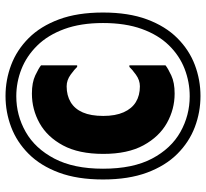

<svg xmlns="http://www.w3.org/2000/svg" viewBox="-46 -706 764 713"><g transform="rotate(-90 336.5 -350.0)"><path d="M26 -350Q26 -445 51.5 -513.5Q77 -582 121 -626Q165 -670 220.5 -691Q276 -712 336 -712Q396 -712 451.5 -691Q507 -670 551 -626Q595 -582 620.5 -513.5Q646 -445 646 -350Q646 -255 620.5 -186.5Q595 -118 551 -74Q507 -30 451.5 -9Q396 12 336 12Q276 12 220.5 -9Q165 -30 121 -74Q77 -118 51.5 -186.5Q26 -255 26 -350ZM66 -350Q66 -239 103.5 -168Q141 -97 202.5 -62.5Q264 -28 335 -28Q388 -28 437 -47Q486 -66 524.5 -105.5Q563 -145 585 -206Q607 -267 607 -350Q607 -433 584.5 -494Q562 -555 523 -594.5Q484 -634 435.5 -653Q387 -672 335 -672Q264 -672 202.5 -637Q141 -602 103.5 -530.5Q66 -459 66 -350ZM121 -349Q121 -440 152.5 -498.5Q184 -557 235 -585.5Q286 -614 345 -614Q386 -614 412.5 -601.5Q439 -589 450 -580V-446H444Q436 -455 415.5 -470Q395 -485 372 -485Q338 -485 313 -470Q288 -455 275 -425Q262 -395 262 -349Q262 -304 275.5 -273.5Q289 -243 313.5 -228Q338 -213 372 -213Q395 -213 415.5 -228Q436 -243 444 -252H450V-118Q439 -109 412.5 -96.5Q386 -84 345 -84Q287 -84 236 -112.5Q185 -141 153 -199.5Q121 -258 121 -349Z"/></g></svg>

Font: Phudu Black
Style: Regular
Weight: 900
Version: Version 1.005;gftools[0.9.23]